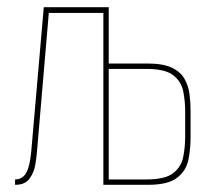

<svg xmlns="http://www.w3.org/2000/svg" viewBox="-20 -515 591 535"><path d="M22 0V-15Q42 -15 52.5 -32.5Q63 -50 67 -92L102 -495H283V-338H392Q434 -338 458.5 -326.5Q483 -315 494 -295.5Q505 -276 508 -253Q511 -230 511 -207V-131Q511 -100 505 -70Q499 -40 474 -20Q449 0 392 0H268V-479H116L83 -92Q82 -79 78.5 -57Q75 -35 62.5 -17.5Q50 0 22 0ZM283 -15H388Q440 -15 462.5 -32.5Q485 -50 490.5 -77.5Q496 -105 496 -134V-204Q496 -234 490.5 -261Q485 -288 462.5 -305.5Q440 -323 388 -323H283Z"/></svg>

Font: Alumni Sans Pinstripe
Style: Regular
Weight: 400
Designer: Robert E. Leuschke
Foundry: Robert E. Leuschke
Version: Version 1.010; ttfautohint (v1.8.4.7-5d5b)